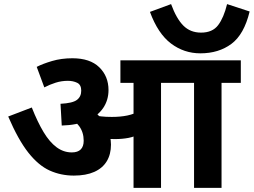

<svg xmlns="http://www.w3.org/2000/svg" viewBox="-20 -916 1237 936"><path d="M765 -512V0H631V-512H567V-622H859V-512ZM333 -632Q419 -632 464 -588Q509 -544 509 -477Q509 -428 483 -389.5Q457 -351 406 -328.5Q355 -306 281 -304L275 -410Q334 -413 355 -429Q376 -445 376 -474Q376 -503 356 -512.5Q336 -522 311 -522Q280 -522 251.5 -513Q223 -504 196 -490L159 -590Q188 -605 233.5 -618.5Q279 -632 333 -632ZM521 -211Q521 -164 500.5 -130Q480 -96 439.5 -78Q399 -60 340 -60Q277 -60 222.5 -84.5Q168 -109 118.5 -171.5Q69 -234 20 -348L135 -392Q163 -321 192.5 -272Q222 -223 256 -198Q290 -173 330 -173Q359 -173 373.5 -187.5Q388 -202 388 -230Q388 -271 366 -301Q344 -331 297 -359L376 -383L438 -374Q453 -362 467 -346Q481 -330 491 -313L502 -292Q511 -273 516 -252.5Q521 -232 521 -211ZM525 -346Q567 -346 601 -353Q635 -360 669 -379V-269Q639 -250 607.5 -244Q576 -238 542 -238Q521 -238 500.5 -239.5Q480 -241 462.5 -244Q445 -247 431 -249L419 -342L434 -355Q453 -351 474 -348.5Q495 -346 525 -346ZM1060 -512V0H926V-512H845V-622H1154V-512ZM1197 -860Q1170 -748 1108 -702Q1046 -656 957 -656Q877 -656 813.5 -704Q750 -752 711 -858L814 -896Q840 -825 874 -791Q908 -757 960 -757Q1016 -757 1043.5 -793.5Q1071 -830 1087 -896Z"/></svg>

Font: Noto Sans Devanagari
Style: Regular
Weight: 400
Designer: Jelle Bosma - Monotype Design Team
Foundry: Monotype Imaging Inc.
Version: Version 2.003